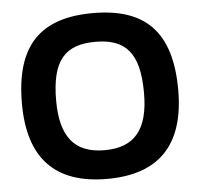

<svg xmlns="http://www.w3.org/2000/svg" viewBox="-49 -705 799 766"><g transform="rotate(-5 350.0 -322.0)"><path d="M350 10C557 10 663 -98 663 -319C663 -555 557 -654 350 -654C143 -654 37 -555 37 -319C37 -98 143 10 350 10ZM350 -105C229 -105 174 -174 174 -319C174 -480 229 -539 350 -539C471 -539 526 -480 526 -319C526 -174 471 -105 350 -105Z"/></g></svg>

Font: Kanit Medium
Style: Regular
Weight: 500
Designer: Katatrad Team
Foundry: CadsonDemak
Version: Version 1.000;PS 001.000;hotconv 1.0.88;makeotf.lib2.5.64775